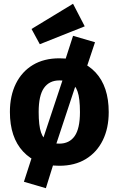

<svg xmlns="http://www.w3.org/2000/svg" viewBox="-20 -855 624 1010"><path d="M292.4 -548.3Q413.5 -548.3 482.7 -474Q551.9 -399.6 551.9 -265.2Q551.9 -180.5 520.7 -117.1Q489.4 -53.6 431.3 -18.3Q373.2 17 292 17Q171.3 17 101.7 -57.7Q32.1 -132.4 32.1 -266.1Q32.1 -351.2 63.5 -414.8Q94.9 -478.3 153 -513.3Q211.2 -548.3 292.4 -548.3ZM292.4 -432Q239.5 -432 211.4 -392.3Q183.4 -352.7 183.4 -266.1Q183.4 -194.3 195.8 -158.4Q208.2 -122.5 232.4 -110.9Q256.7 -99.4 292 -99.4Q344.9 -99.4 372.8 -139.2Q400.6 -179.1 400.6 -265.2Q400.6 -337.4 388.2 -373.1Q375.8 -408.8 351.7 -420.4Q327.7 -432 292.4 -432ZM325.3 -545.8 364.3 -666.6 479.8 -632.8 438.4 -508.6 378.4 -407.4 273.9 -91.6 260.3 10.1 221.3 135 105.8 101.2 148.3 -30.1 204.4 -118.7 311.1 -439.6ZM145.8 -702.6 364.2 -835.2 425.7 -716.5 189.4 -622.4Z"/></svg>

Font: Fira Sans Variable
Style: Regular
Weight: 400
Designer: Carrois Corporate & Edenspiekermann AG
Foundry: Carrois Corporate GbR & Edenspiekermann AG
Version: Version 4.202